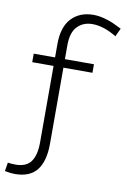

<svg xmlns="http://www.w3.org/2000/svg" viewBox="-99 -791 679 1030"><g transform="rotate(10 240.5 -276.0)"><path d="M328.1 -683.1Q278.3 -683.1 246.6 -650.6Q214.8 -618.2 214.8 -547.9V-472.2H373V-425.8H214.8V-11.2Q214.8 83 176.8 132.1Q138.7 181.2 56.2 181.2Q32.7 181.2 2 174.8L9.8 127.9Q31.2 130.9 51.8 130.9Q110.4 130.9 135.7 95.5Q161.1 60.1 161.1 -8.8V-425.8H44.9V-472.2H161.1V-544.9Q161.1 -638.2 205.8 -685.5Q250.5 -732.9 325.2 -732.9Q353 -732.9 383.3 -724.9Q413.6 -716.8 432.6 -708.3Q451.7 -699.7 481 -685.1L460 -640.1Q389.6 -683.1 328.1 -683.1Z"/></g></svg>

Font: BioRhyme Light
Style: Regular
Weight: 300
Designer: Aoife Mooney
Foundry: Aoife Mooney Type
Version: Version 1.500;PS 001.500;hotconv 1.0.88;makeotf.lib2.5.64775